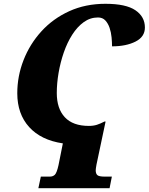

<svg xmlns="http://www.w3.org/2000/svg" viewBox="-20 -751 783 1011"><path d="M182 240 195 179H242Q259 179 269 169Q279 159 288 119L311 4Q196 -13 133.5 -82Q71 -151 71 -260Q71 -350 104 -434.5Q137 -519 198 -586Q259 -653 344.5 -692Q430 -731 535 -731Q643 -731 693 -697Q743 -663 743 -606Q743 -557 693.5 -532Q644 -507 570 -507Q570 -528 567.5 -554.5Q565 -581 557 -604.5Q549 -628 534.5 -643.5Q520 -659 496 -659Q455 -659 421 -634.5Q387 -610 360.5 -568.5Q334 -527 316 -475Q298 -423 288.5 -367.5Q279 -312 279 -261Q279 -179 321.5 -133.5Q364 -88 448 -88Q472 -88 490.5 -94Q509 -100 530 -111H536L488 116Q486 127 485 134.5Q484 142 484 146Q484 163 492.5 171Q501 179 532 179H569L557 240Z"/></svg>

Font: Noto Serif Black
Style: Italic
Weight: 900
Italic angle: -12°
Designer: Monotype Design Team
Foundry: Monotype Imaging Inc.
Version: Version 2.013